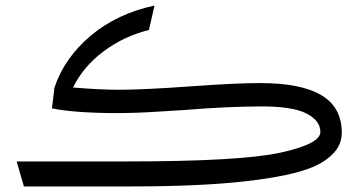

<svg xmlns="http://www.w3.org/2000/svg" viewBox="-20 -671 1305 691"><path d="M1210 -193Q1210 -152 1181.5 -121Q1153 -90 1106 -70Q1031 -38 867 -19Q703 0 450 0H66L40 -90H434Q844 -90 988.5 -121.5Q1133 -153 1133 -196Q1133 -237 1083 -262.5Q1033 -288 923 -288Q802 -288 642 -275Q622 -274 545 -269Q468 -264 397 -264Q327 -264 265.5 -268.5Q204 -273 167 -281L176 -356Q212 -463 306.5 -542.5Q401 -622 536 -651L516 -563Q426 -541 352.5 -486Q279 -431 243 -356Q341 -348 407 -348Q498 -348 662 -360Q826 -372 917 -372Q1063 -372 1136.5 -328.5Q1210 -285 1210 -193Z"/></svg>

Font: FiraGOUPP
Style: Medium
Weight: 400
Designer: bBox Type
Foundry: bBox Type GmbH
Version: Version 1.001